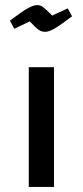

<svg xmlns="http://www.w3.org/2000/svg" viewBox="-20 -734 325 754"><path d="M93 -470H192V0H93ZM97 -650 36 -621 19 -653Q68 -690 90 -702Q112 -714 126 -714Q138 -714 148 -707Q158 -700 185 -673L246 -701L263 -670Q217 -635 194.5 -622Q172 -609 157 -609Q144 -609 132.5 -616.5Q121 -624 97 -650Z"/></svg>

Font: Changa Medium
Style: Regular
Weight: 500
Designer: Eduardo Rodriguez Tunni
Foundry: Eduardo Rodriguez Tunni
Version: Version 2.002; ttfautohint (v1.5) -l 8 -r 50 -G 150 -x 14 -H